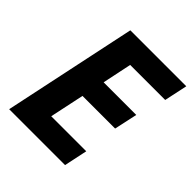

<svg xmlns="http://www.w3.org/2000/svg" viewBox="-196 -841 969 969"><g transform="rotate(45 288.0 -357.0)"><path d="M424.8 0H25.9L176.8 -713.9H576.2L549.8 -589.8H299.8L267.1 -433.1H500L473.1 -309.1H240.2L201.2 -125H451.2Z"/></g></svg>

Font: Zoram GWebM
Style: Bold Italic
Weight: 700
Italic angle: -12°
Foundry: Ascender Corporation
Version: Version 1.000